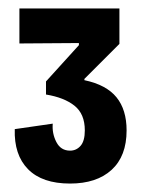

<svg xmlns="http://www.w3.org/2000/svg" viewBox="-20 -696 356 455"><path d="M146 -261Q80 -261 46.5 -295Q13 -329 15 -390L105 -403Q103 -380 113.5 -359.5Q124 -339 146 -339Q161 -339 171 -350.5Q181 -362 181 -387Q181 -426 156.5 -445.5Q132 -465 89 -472V-503L167 -589V-594L26 -593V-676H263V-592L180 -509V-506Q232 -495 256 -465.5Q280 -436 280 -387Q280 -326 244.5 -293.5Q209 -261 146 -261Z"/></svg>

Font: Bricolage Grotesque 10pt Condensed SemiBold
Style: Regular
Weight: 600
Width: 3
Designer: Mathieu Triay
Foundry: Atelier Triay
Version: Version 1.000; ttfautohint (v1.8.4.7-5d5b);gftools[0.9.32]